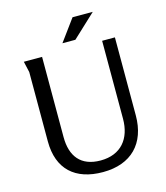

<svg xmlns="http://www.w3.org/2000/svg" viewBox="-131 -1005 969 1118"><g transform="rotate(-15 353.5 -446.5)"><path d="M412 -905 316 -774H394L534 -905ZM181 -728H71L86 -662V-244C86 -76 184 12 351 12C522 12 620 -89 620 -258V-728H543V-258C543 -139 479 -57 355 -57C235 -57 181 -130 181 -244Z"/></g></svg>

Font: Rosario
Style: Regular
Weight: 400
Designer: Hector Gatti
Foundry: Omnibus Type
Version: Version 1.100